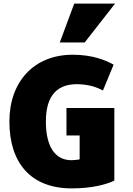

<svg xmlns="http://www.w3.org/2000/svg" viewBox="-20 -1019 735 1063"><path d="M613 -19C567 3 488 24 377 24C148 24 32 -120 32 -346C32 -568 169 -716 383 -716C494 -716 569 -684 609 -661L550 -518C521 -534 482 -548 430 -552C298 -562 234 -492 234 -346C234 -210 283 -132 376 -132C388 -132 417 -135 421 -137V-269H348V-421H613ZM449 -784H311L391 -999H617Z"/></svg>

Font: Repo Black
Style: Regular
Weight: 900
Designer: Stefan Peev
Foundry: Context Ltd
Version: Version 1.502